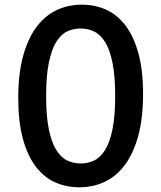

<svg xmlns="http://www.w3.org/2000/svg" viewBox="-20 -796 695 827"><path d="M321.8 10.7Q265.6 10.7 217.5 -10.7Q169.4 -32.2 134 -78.6Q98.6 -125 78.6 -198Q58.6 -271 58.6 -374Q58.6 -477.5 79.1 -553.2Q99.6 -628.9 136.2 -678.5Q172.9 -728 223.1 -752Q273.4 -775.9 333 -775.9Q388.7 -775.9 436.8 -754.4Q484.9 -732.9 520.3 -686.5Q555.7 -640.1 575.9 -567.1Q596.2 -494.1 596.2 -391.1Q596.2 -287.6 575.7 -211.9Q555.2 -136.2 518.6 -86.7Q481.9 -37.1 431.6 -13.2Q381.3 10.7 321.8 10.7ZM327.6 -91.8Q358.4 -91.8 385.5 -104.7Q412.6 -117.7 432.9 -150.4Q453.1 -183.1 464.6 -239.5Q476.1 -295.9 476.1 -382.3Q476.1 -467.8 464.8 -524.2Q453.6 -580.6 433.6 -613.5Q413.6 -646.5 386.2 -659.9Q358.9 -673.3 327.1 -673.3Q295.9 -673.3 268.8 -660.4Q241.7 -647.5 221.7 -614.5Q201.7 -581.5 190.2 -525.1Q178.7 -468.8 178.7 -382.3Q178.7 -296.9 189.9 -241Q201.2 -185.1 221.2 -151.9Q241.2 -118.7 268.6 -105.2Q295.9 -91.8 327.6 -91.8Z"/></svg>

Font: Tauri
Style: Regular
Weight: 400
Designer: Yvonne Schüttler
Foundry: Yvonne Schüttler
Version: Version 1.003; ttfautohint (v0.93.8-669f) -l 13 -r 13 -G 200